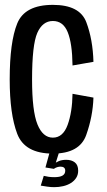

<svg xmlns="http://www.w3.org/2000/svg" viewBox="-20 -622 435 782"><path d="M195.4 3.6Q304.3 3.6 331.2 -72.2Q358.1 -148 360.6 -224.5L275.4 -240Q274.3 -165 255.4 -113.2Q236.4 -61.4 195.4 -61.4Q154.4 -61.4 132.5 -115.6Q110.6 -169.8 110.6 -298.4Q110.6 -439.8 132 -488.2Q153.4 -536.5 195.4 -536.5Q237.2 -536.5 255.7 -491.1Q274.3 -445.6 275.4 -355.3L360.6 -370.2Q358.1 -461.3 331.5 -531.7Q304.8 -602.2 195.4 -602.2Q81 -602.2 50.2 -526.5Q19.5 -450.8 19.5 -298.4Q19.5 -157.4 50.2 -76.9Q81 3.6 195.4 3.6ZM201 140.3Q219.5 140.3 237.2 136.2Q254.9 132.1 268.8 123.4Q282.6 114.7 290.5 102.1Q298.4 89.5 298.4 73.3Q298.4 50.1 284.9 39.5Q271.4 28.9 249.7 28.9Q232.6 28.9 219.7 34.1Q206.7 39.3 199.9 46.7L199.4 65.7Q205.2 61.4 212.5 59Q219.9 56.7 226.7 56.7Q235.5 56.7 240.6 60.7Q245.7 64.7 245.7 73.4Q245.7 86.6 234.7 93.1Q223.6 99.6 201.3 99.6Q188.8 99.6 177.4 98Q166 96.3 158.2 94.2L146 134Q158 136.2 172.7 138.2Q187.4 140.3 201 140.3ZM199.4 65.7 220 0H181.7L165.1 60.1Z"/></svg>

Font: Anybody Thin Condensed
Style: Regular
Weight: 100
Width: 3
Version: Version 1.113;gftools[0.9.25]